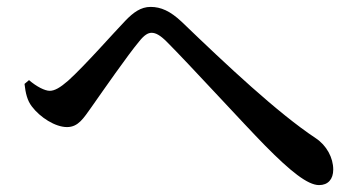

<svg xmlns="http://www.w3.org/2000/svg" viewBox="-20 -619 1040 556"><path d="M51 -376C54 -349 59 -328 72 -311C96 -279 140 -251 174 -251C207 -251 222 -277 245 -309C278 -356 351 -461 383 -499C398 -518 409 -524 419 -524C431 -524 444 -517 463 -498C528 -433 686 -260 748 -197C821 -123 871 -83 904 -83C930 -83 945 -100 945 -128C945 -162 926 -198 894 -219C784 -292 638 -429 506 -556C473 -587 446 -599 416 -599C388 -599 366 -583 343 -559C311 -526 225 -428 177 -385C154 -365 138 -356 124 -356C110 -356 86 -368 64 -387Z"/></svg>

Font: Noto Serif CJK JP SemiBold
Style: Regular
Weight: 600
Designer: Ryoko NISHIZUKA 西塚涼子 (kana & ideographs); Frank Grießhammer (Latin, Greek & Cyrillic); Wenlong ZHANG 张文龙 (bopomofo); San
Foundry: Adobe
Version: Version 2.001;hotconv 1.1.0;makeotfexe 2.6.0